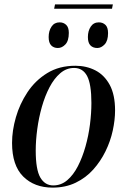

<svg xmlns="http://www.w3.org/2000/svg" viewBox="-20 -846 580 876"><path d="M495 -826 491 -806H227L231 -826ZM424 -627Q404 -627 392.5 -639Q381 -651 381 -677Q381 -705 394 -724.5Q407 -744 431 -744Q449 -744 461 -732.5Q473 -721 473 -695Q473 -660 457.5 -643.5Q442 -627 424 -627ZM244 -627Q225 -627 213.5 -639Q202 -651 202 -677Q202 -705 215 -724.5Q228 -744 252 -744Q270 -744 282 -732.5Q294 -721 294 -696Q294 -660 278.5 -643.5Q263 -627 244 -627ZM220 10Q137 10 86 -40.5Q35 -91 35 -194Q35 -250 52.5 -311Q70 -372 105.5 -425.5Q141 -479 195.5 -512.5Q250 -546 324 -546Q374 -546 415 -525Q456 -504 480.5 -459Q505 -414 505 -342Q505 -299 494.5 -250.5Q484 -202 461.5 -156Q439 -110 405.5 -72.5Q372 -35 325.5 -12.5Q279 10 220 10ZM223 0Q259 0 287 -24Q315 -48 335.5 -88Q356 -128 370 -177.5Q384 -227 390.5 -278.5Q397 -330 397 -376Q397 -462 377.5 -499Q358 -536 318 -536Q283 -536 255 -512Q227 -488 206 -448Q185 -408 171 -358.5Q157 -309 150 -257Q143 -205 143 -159Q143 -72 164 -36Q185 0 223 0Z"/></svg>

Font: Noto Serif Display SemiCondensed Medium
Style: Italic
Weight: 500
Width: 4
Italic angle: -12°
Designer: Monotype Design Team
Foundry: Monotype Imaging Inc.
Version: Version 2.009